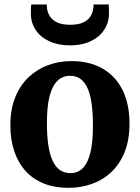

<svg xmlns="http://www.w3.org/2000/svg" viewBox="-20 -850 641 880"><path d="M27.5 -275.5Q27.5 -350 50.2 -405.2Q73 -460.5 112 -497Q151 -533.5 201.2 -551.8Q251.5 -570 307 -570Q391 -570 450.5 -535.5Q510 -501 541.8 -437Q573.5 -373 573.5 -283.5Q573.5 -207.5 550.8 -152Q528 -96.5 489 -60.2Q450 -24 399.5 -6.5Q349 11 293.5 11Q231 11 181.8 -8.5Q132.5 -28 98.2 -65.2Q64 -102.5 45.8 -155.8Q27.5 -209 27.5 -275.5ZM303 -56.5Q337 -56.5 359.8 -79.5Q382.5 -102.5 394.2 -150.2Q406 -198 406 -272Q406 -327.5 400.5 -370.5Q395 -413.5 382.5 -443Q370 -472.5 350 -487.5Q330 -502.5 301 -502.5Q267 -502.5 243.2 -479.5Q219.5 -456.5 207.2 -409Q195 -361.5 195 -287Q195 -231 201 -188Q207 -145 220 -115.8Q233 -86.5 253.5 -71.5Q274 -56.5 303 -56.5ZM302 -642Q246.5 -642 206 -660.8Q165.5 -679.5 143.5 -712.8Q121.5 -746 121.5 -788Q121.5 -798 121.8 -810.2Q122 -822.5 123.5 -829.5H194.5Q194.5 -825 194.8 -820.2Q195 -815.5 195.5 -810Q198.5 -791.5 209.2 -774.5Q220 -757.5 242.2 -747Q264.5 -736.5 302 -736.5Q339 -736.5 361.2 -747Q383.5 -757.5 394.2 -774.2Q405 -791 407 -809.5Q408 -815 408.5 -820Q409 -825 408.5 -829.5H478.5Q478.5 -822.5 479 -810.5Q479.5 -798.5 479.5 -789Q479.5 -746.5 457.2 -713Q435 -679.5 395 -660.8Q355 -642 302 -642Z"/></svg>

Font: Merriweather Light 18pt ExtraBold
Style: Regular
Weight: 800
Version: Version 2.100